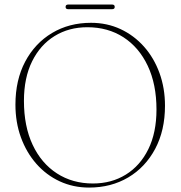

<svg xmlns="http://www.w3.org/2000/svg" viewBox="-20 -813 796 846"><path d="M381 -712.5Q451.5 -712.5 511 -684.8Q570.5 -657 614.5 -607.5Q658.5 -558 682.8 -491.2Q707 -424.5 707 -347Q707 -238.5 663.8 -157.2Q620.5 -76 545 -31.2Q469.5 13.5 372.5 13.5Q302.5 13.5 243.2 -14Q184 -41.5 140.2 -91.2Q96.5 -141 72.2 -207.5Q48 -274 48 -352Q48 -460.5 91 -541.5Q134 -622.5 209.2 -667.5Q284.5 -712.5 381 -712.5ZM669.5 -330.5Q669.5 -441.5 631 -523Q592.5 -604.5 524 -648.8Q455.5 -693 365 -693Q283.5 -693 220.5 -654.2Q157.5 -615.5 121.5 -542.8Q85.5 -470 85.5 -368.5Q85.5 -256.5 123.8 -175Q162 -93.5 230.8 -49Q299.5 -4.5 389.5 -4.5Q471 -4.5 534.2 -43.5Q597.5 -82.5 633.5 -155.5Q669.5 -228.5 669.5 -330.5ZM269 -782.5Q269 -793 280.5 -793H474Q485.5 -793 485.5 -782.5Q485.5 -772.5 474 -772.5H280.5Q269 -772.5 269 -782.5Z"/></svg>

Font: Fraunces 72pt S000 Thin
Style: Regular
Weight: 100
Version: Version 1.000; ttfautohint (v1.8.3)